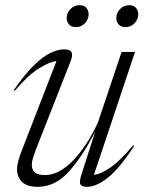

<svg xmlns="http://www.w3.org/2000/svg" viewBox="-20 -713 560 743"><path d="M295 -37 348.5 -204Q298 -105.5 245.5 -47.8Q193 10 126 10Q84 10 65 -9.2Q46 -28.5 46 -57.5Q46 -73 51 -91.5Q56 -110 69.5 -144L198.5 -476.5Q173.5 -474.5 131 -448.5Q88.5 -422.5 37 -361.5L33.5 -364.5Q76 -426 111.2 -460.2Q146.5 -494.5 175.2 -508.2Q204 -522 227.5 -522Q251 -522 256.8 -511Q262.5 -500 253 -475.5L127 -155Q113.5 -121.5 108.2 -104Q103 -86.5 103 -76Q103 -53.5 116.5 -44.5Q130 -35.5 152.5 -35.5Q186.5 -35.5 218 -55.2Q249.5 -75 276.2 -106.5Q303 -138 324.2 -173.2Q345.5 -208.5 359 -239L450.5 -512H502.5L343.5 -36.5Q368 -38 406 -63.8Q444 -89.5 495.5 -151L499.5 -148.5Q441.5 -60 397 -25Q352.5 10 316.5 10Q296.5 10 291.2 0.5Q286 -9 295 -37ZM273 -608Q256 -608 247 -618.5Q238 -629 238 -643Q238 -663 252.5 -678Q267 -693 288 -693Q305 -693 314 -682.8Q323 -672.5 323 -658Q323 -638.5 308.8 -623.2Q294.5 -608 273 -608ZM465 -608Q448.5 -608 439.2 -618.5Q430 -629 430 -643Q430 -663 444.5 -678Q459 -693 480 -693Q497 -693 506 -682.8Q515 -672.5 515 -658Q515 -638.5 500.8 -623.2Q486.5 -608 465 -608Z"/></svg>

Font: Newsreader Display Light
Style: Italic
Weight: 300
Italic angle: -17°
Designer: Hugues Gentile
Foundry: Production Type
Version: Version 1.001